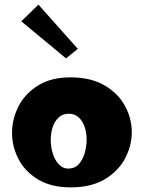

<svg xmlns="http://www.w3.org/2000/svg" viewBox="-20 -797 620 829"><path d="M286 12Q201 12 144.5 -22Q88 -56 60 -110Q32 -164 32 -223Q32 -283 60 -338Q88 -393 144.5 -428Q201 -463 284 -463Q372 -463 431 -428.5Q490 -394 519.5 -340Q549 -286 549 -226Q549 -167 519.5 -112Q490 -57 431.5 -22.5Q373 12 286 12ZM274 -69Q302 -69 319.5 -87.5Q337 -106 345.5 -135.5Q354 -165 354 -195Q354 -224 345.5 -249Q337 -274 320 -290Q303 -306 276 -306Q251 -306 233.5 -290Q216 -274 207.5 -248Q199 -222 199 -194Q199 -163 208 -134Q217 -105 234.5 -87Q252 -69 274 -69ZM265 -545 72 -705 146 -777 316 -586Z"/></svg>

Font: Marhey Light SemiBold
Style: Regular
Weight: 600
Version: Version 1.000